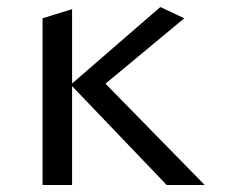

<svg xmlns="http://www.w3.org/2000/svg" viewBox="-20 -526 640 546"><path d="M185 -281V0H101V-474L185 -500V-288.5L436 -506L504 -474L280 -288L562 0H454Z"/></svg>

Font: JuliaMono Black
Style: Regular
Weight: 900
Monospace: yes
Designer: cormullion
Foundry: corm
Version: Version 0.054; ttfautohint (v1.8.4)